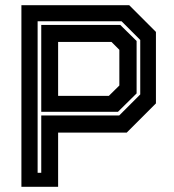

<svg xmlns="http://www.w3.org/2000/svg" viewBox="-20 -720 669 740"><path d="M62.5 0V-700H478L581 -597V-321.5L468.5 -209H204V0ZM125 -54H139V-275H439.5L520.5 -356V-566L448.5 -638H125ZM204 -350.5H399.5L440 -390.5V-528L409.5 -558.5H204ZM139 -289V-624H443.5L506.5 -562V-360L434.5 -289Z"/></svg>

Font: Tourney
Style: Bold
Weight: 700
Designer: Tyler Finck
Foundry: Etcetera Type Co
Version: Version 1.015